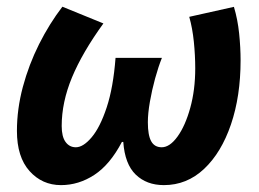

<svg xmlns="http://www.w3.org/2000/svg" viewBox="-20 -526 754 558"><path d="M157.2 12Q102.5 12 65.8 -28.9Q29.2 -69.7 29.2 -145.5Q29.2 -208.9 46.4 -273.4Q63.7 -338 93.6 -397.7Q123.6 -457.3 161.3 -506.5L280.5 -457.9Q219.2 -373.2 189.2 -301Q159.3 -228.8 159.3 -159.8Q159.3 -128.9 170.5 -113.5Q181.7 -98 200.4 -98Q222 -98 246.5 -127.1Q271 -156.2 290.1 -213.9Q309.2 -271.6 315.8 -357.9H450.6Q440.2 -332.1 430.8 -298Q421.5 -264 415.6 -230.1Q409.7 -196.2 409.7 -170.7Q409.7 -133 419.4 -115.5Q429 -98 450 -98Q473.4 -98 495.9 -129.1Q518.4 -160.2 532.9 -212.4Q547.4 -264.6 547.4 -327.3Q547.4 -364.7 543.4 -404.3Q539.4 -443.9 530 -477.1L659.8 -506.1Q670.8 -469.5 675 -428.7Q679.2 -387.8 679.2 -350.7Q679.2 -246.4 651.2 -164.3Q623.2 -82.2 573.1 -35.1Q523 12 456.3 12Q406 12 374.4 -18.6Q342.8 -49.2 338.3 -113.5H334.3Q299.7 -47.6 254.2 -17.8Q208.7 12 157.2 12Z"/></svg>

Font: Source Sans 3
Style: Italic
Weight: 200
Italic angle: -11°
Designer: Paul D. Hunt
Foundry: Adobe
Version: Version 3.046;hotconv 1.0.118;makeotfexe 2.5.65603